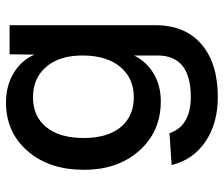

<svg xmlns="http://www.w3.org/2000/svg" viewBox="-73 -511 746 640"><g transform="rotate(-90 300.0 -191.0)"><path d="M297 162Q208 162 147.5 120.5Q87 79 70 8L176 1Q200 72 297 72Q435 72 435 -39V-117Q415 -76 375 -52Q335 -28 282 -28Q182 -28 118 -99.5Q54 -171 54 -284Q54 -400 116.5 -472Q179 -544 278 -544Q334 -544 376.5 -518.5Q419 -493 438 -449L439 -532H536V-46Q536 53 472.5 107.5Q409 162 297 162ZM296 -118Q359 -118 396.5 -162.5Q434 -207 435 -285Q436 -364 398 -409Q360 -454 296 -454Q232 -454 196 -409.5Q160 -365 160 -285Q160 -206 196 -162Q232 -118 296 -118Z"/></g></svg>

Font: Txt Mono Medium
Style: Regular
Weight: 500
Monospace: yes
Designer: Open Source
Foundry: XRLN
Version: Version 1.0